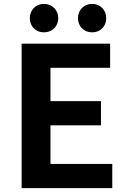

<svg xmlns="http://www.w3.org/2000/svg" viewBox="-20 -965 655 985"><path d="M91 0H556V-124H239V-322H498V-446H239V-617H545V-741H91ZM205 -799C248 -799 279 -830 279 -872C279 -913 248 -945 205 -945C163 -945 133 -913 133 -872C133 -830 163 -799 205 -799ZM453 -799C495 -799 525 -830 525 -872C525 -913 495 -945 453 -945C410 -945 380 -913 380 -872C380 -830 410 -799 453 -799Z"/></svg>

Font: Noto Sans Mono CJK SC
Style: Bold
Weight: 700
Designer: Ryoko NISHIZUKA 西塚涼子 (kana, bopomofo & ideographs); Paul D. Hunt (Latin, Greek & Cyrillic); Sandoll Communications 산돌커뮤니
Foundry: Adobe
Version: Version 2.004;hotconv 1.0.118;makeotfexe 2.5.65603